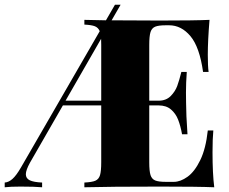

<svg xmlns="http://www.w3.org/2000/svg" viewBox="-37 -792 969 812"><path d="M869.1 0Q800.8 -2.9 640.1 -2.9Q426.8 -2.9 319.8 0V-20Q352.1 -21.5 366.5 -27.8Q380.9 -34.2 386 -51.3Q391.1 -68.4 391.1 -106V-346.2H229L89.8 -104Q72.3 -72.3 72.3 -55.2Q72.3 -37.6 88.9 -29.5Q105.5 -21.5 141.1 -20V0Q110.8 -2.9 49.8 -2.9Q6.8 -2.9 -17.1 0V-20Q-0.5 -21 15.6 -35.2Q31.7 -49.3 51.8 -84L384.8 -660.2Q378.4 -675.3 364.3 -680.9Q350.1 -686.5 319.8 -688V-708Q348.6 -707 411.1 -706.1L449.2 -772H473.1L435.1 -706.1Q515.6 -705.1 640.1 -705.1Q787.1 -705.1 849.1 -708Q841.8 -619.6 841.8 -560.1Q841.8 -511.7 845.2 -487.8H821.8Q807.1 -592.8 768.6 -638.9Q730 -685.1 678.2 -685.1H665Q633.8 -685.1 619.4 -679.2Q605 -673.3 599.6 -656.5Q594.2 -639.6 594.2 -602.1V-366.2H633.8Q665.5 -366.2 684.8 -385.7Q704.1 -405.3 712.6 -428.7Q721.2 -452.1 730 -487.8H752.9Q749.5 -441.9 749.5 -400.4L750 -356Q750 -309.1 755.9 -224.1H732.9Q726.6 -259.8 716.3 -285.9Q706.1 -312 686 -329.1Q666 -346.2 633.8 -346.2H594.2V-106Q594.2 -68.4 599.6 -51.5Q605 -34.7 619.4 -28.8Q633.8 -22.9 665 -22.9H698.2Q726.1 -22.9 756.1 -44.4Q786.1 -65.9 809.8 -114.5Q833.5 -163.1 841.8 -240.2H865.2Q861.8 -206.1 861.8 -147.9Q861.8 -58.1 869.1 0ZM391.1 -602.1Q391.1 -620.1 390.6 -627.9L240.2 -366.2H391.1Z"/></svg>

Font: TypoPRO Playfair Display SC
Style: Regular
Weight: 900
Designer: Claus Eggers Sørensen
Foundry: Claus Eggers Sørensen
Version: Version 1.004;PS 001.004;hotconv 1.0.70;makeotf.lib2.5.58329